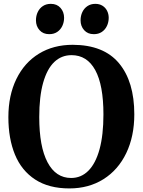

<svg xmlns="http://www.w3.org/2000/svg" viewBox="-20 -990 758 1020"><path d="M24.5 -367.5Q24.5 -483 67 -570.2Q109.5 -657.5 186.8 -704.8Q264 -752 366.5 -752Q531 -751.5 612.2 -654Q693.5 -556.5 693.5 -382.5Q693.5 -266 650.8 -176.8Q608 -87.5 529.8 -38.2Q451.5 11 348.5 11Q239.5 11 167 -36.2Q94.5 -83.5 59.5 -168.5Q24.5 -253.5 24.5 -367.5ZM188.5 -368Q188.5 -211 232.5 -127.8Q276.5 -44.5 358 -44.5Q411 -44.5 449.5 -83Q488 -121.5 508.8 -197Q529.5 -272.5 529.5 -382Q529.5 -538 486 -617.5Q442.5 -697 360 -697Q306.5 -697 268.2 -660.5Q230 -624 209.2 -550.5Q188.5 -477 188.5 -368ZM241 -808.5Q209 -808.5 190 -829.8Q171 -851 171 -882Q171 -906 180.5 -926Q190 -946 207.8 -957.8Q225.5 -969.5 249.5 -969.5H250.5Q282.5 -969.5 301.5 -948Q320.5 -926.5 320.5 -895.5Q320.5 -872 311 -852Q301.5 -832 283.8 -820.2Q266 -808.5 242 -808.5ZM478 -808.5Q446 -808.5 427 -829.8Q408 -851 408 -882Q408 -906 417.5 -926Q427 -946 444.8 -957.8Q462.5 -969.5 486 -969.5H487Q508.5 -969.5 524.5 -959.5Q540.5 -949.5 549 -932.5Q557.5 -915.5 557.5 -895.5Q557.5 -872 548 -852Q538.5 -832 520.8 -820.2Q503 -808.5 479 -808.5Z"/></svg>

Font: Merriweather Text
Style: Bold
Weight: 700
Designer: Eben Sorkin
Foundry: Eben Sorkin
Version: Version 2.100